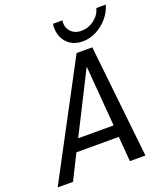

<svg xmlns="http://www.w3.org/2000/svg" viewBox="-195 -967 911 1069"><g transform="rotate(-20 260.0 -432.5)"><path d="M388 0 376 -148H125L51 0H-40L315 -667H408L480 0ZM161 -218H371L342 -577ZM303 -865Q297 -826 320 -800Q343 -774 384 -774Q425 -774 459.5 -800Q494 -826 504 -865H560Q548 -823 519 -789.5Q490 -756 451.5 -736Q413 -716 371 -716Q329 -716 299 -735.5Q269 -755 255 -789Q241 -823 247 -865Z"/></g></svg>

Font: Epunda Sans
Style: Italic
Weight: 400
Italic angle: -12.0243°
Designer: Simon Atzbach
Foundry: typofactur
Version: Version 2.204; ttfautohint (v1.8.4.7-5d5b)